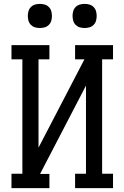

<svg xmlns="http://www.w3.org/2000/svg" viewBox="-20 -967 640 987"><path d="M234 0H39V-74H95V-662H39V-735H234V-662H178V-208L414 -662H366V-735H561V-662H505V-74H561V0H366V-74H422V-527L186 -73H234ZM415 -823Q402 -823 390 -826.5Q378 -830 369 -839Q360 -848 356.5 -860Q353 -872 353 -885Q353 -898 356.5 -910Q360 -922 369 -931Q378 -940 390 -943.5Q402 -947 415 -947Q428 -947 440 -943.5Q452 -940 461 -931Q470 -922 473.5 -910Q477 -898 477 -885Q477 -872 473.5 -860Q470 -848 461 -839Q452 -830 440 -826.5Q428 -823 415 -823ZM185 -823Q172 -823 160 -826.5Q148 -830 139 -839Q130 -848 126.5 -860Q123 -872 123 -885Q123 -898 126.5 -910Q130 -922 139 -931Q148 -940 160 -943.5Q172 -947 185 -947Q198 -947 210 -943.5Q222 -940 231 -931Q240 -922 243.5 -910Q247 -898 247 -885Q247 -872 243.5 -860Q240 -848 231 -839Q222 -830 210 -826.5Q198 -823 185 -823Z"/></svg>

Font: Iosevka Etoile
Style: Regular
Weight: 400
Designer: Belleve Invis
Foundry: Belleve Invis
Version: Version 33.2.4